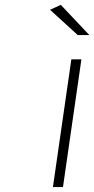

<svg xmlns="http://www.w3.org/2000/svg" viewBox="-20 -763 384 783"><path d="M184.1 -723.1 228 -743.2 344.2 -620.1H296.9ZM195.8 0 271 -521H312L236.8 0Z"/></svg>

Font: Trueno UltraLight
Style: Italic
Weight: 250
Designer: Julieta Ulanovsky
Foundry: Julieta Ulanovsky
Version: Version 3.001b | FøM Fix